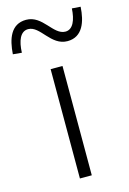

<svg xmlns="http://www.w3.org/2000/svg" viewBox="-174 -848 608 906"><g transform="rotate(-15 129.5 -394.5)"><path d="M100 0H158V-534H100ZM212 -641C286 -641 309 -711 313 -782L271 -785C268 -730 251 -687 214 -687C154 -687 129 -789 48 -789C-27 -789 -49 -721 -54 -648L-11 -644C-9 -702 8 -744 46 -744C105 -744 130 -641 212 -641Z"/></g></svg>

Font: GenYoGothic2 TW L
Style: Regular
Weight: 300
Version: Version 2.100;PS 2.1;hotconv 16.6.51;makeotf.lib2.5.65220 DE